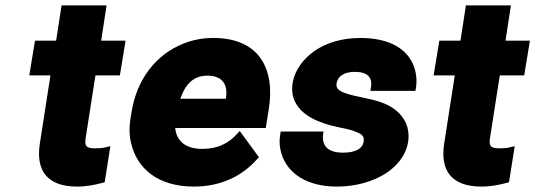

<svg xmlns="http://www.w3.org/2000/svg" viewBox="-20 -678 1974 708"><path d="M88 -400H166L127 -149C111 -47 156 10 264 10C299 10 328 4 355 -3L366 -6L387 -139L370 -135C360 -132 346 -131 331 -131C298 -131 291 -139 296 -170L332 -400H422L443 -528H353L373 -658H207L187 -528H109Z M462 -246C456 -211 456 -179 464 -148C486 -56 563 10 695 10C797 10 875 -31 927 -90L935 -98L864 -195L853 -183C823 -150 783 -129 727 -129C662 -129 631 -159 626 -206H960L971 -275C996 -430 931 -538 767 -538C727 -538 690 -531 656 -517C557 -478 484 -387 465 -264ZM645 -314C662 -364 691 -399 744 -399C798 -399 822 -369 813 -314Z M1013 -180C1009 -157 1011 -134 1018 -111C1041 -36 1115 10 1222 10C1292 10 1353 -8 1400 -37C1439 -62 1476 -100 1485 -155C1489 -181 1485 -205 1477 -224C1459 -263 1425 -288 1379 -303C1343 -315 1290 -322 1258 -333C1233 -341 1218 -350 1221 -370C1225 -397 1249 -413 1288 -413C1334 -413 1354 -394 1348 -356L1346 -343H1512L1514 -356C1518 -383 1515 -406 1508 -429C1483 -501 1412 -538 1309 -538C1241 -538 1182 -520 1138 -489C1102 -463 1067 -423 1059 -371C1055 -348 1058 -327 1065 -309C1090 -250 1159 -223 1232 -208C1253 -204 1270 -200 1282 -196C1309 -186 1325 -180 1321 -156C1317 -129 1289 -115 1245 -115C1194 -115 1167 -136 1171 -181L1173 -193H1015Z M1579 -400H1657L1618 -149C1602 -47 1647 10 1755 10C1790 10 1819 4 1846 -3L1857 -6L1878 -139L1861 -135C1851 -132 1837 -131 1822 -131C1789 -131 1782 -139 1787 -170L1823 -400H1913L1934 -528H1844L1864 -658H1698L1678 -528H1600Z"/></svg>

Font: Asimov Pro
Style: UltObl
Weight: 900
Designer: Google
Version: Version 2.000980; 2014